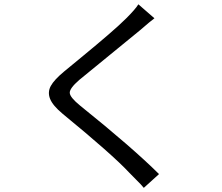

<svg xmlns="http://www.w3.org/2000/svg" viewBox="-20 -821 1040 899"><path d="M627.9 -800.8 703.1 -735.4Q685.5 -722.7 634.8 -678.7Q593.8 -644.5 350.6 -446.3Q305.7 -407.2 306.6 -386.2Q307.6 -365.2 355.5 -326.2Q598.6 -130.9 724.6 -5.9L653.3 58.6Q642.6 44.9 617.2 20Q591.8 -4.9 585 -12.7Q506.8 -96.7 273.4 -288.1Q226.6 -327.1 214.4 -358.4Q202.1 -389.6 217.8 -418.5Q233.4 -447.3 280.3 -486.3Q302.7 -504.9 368.7 -559.1Q434.6 -613.3 487.8 -659.2Q541 -705.1 571.3 -735.4Q614.3 -778.3 627.9 -800.8Z"/></svg>

Font: GenYoGothic TW TTF Regular
Style: Regular
Weight: 400
Version: Version 1.300